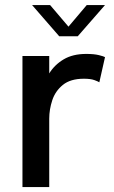

<svg xmlns="http://www.w3.org/2000/svg" viewBox="-20 -758 462 778"><path d="M71 0V-531H179.5V-460.5Q201 -495.5 238 -517.5Q275 -539.5 329.5 -539.5Q361.5 -539.5 381.2 -534.5Q401 -529.5 405.5 -526.5L382.5 -424.5Q377.5 -428 362.2 -433.5Q347 -439 320 -439Q265.5 -439 234.8 -414Q204 -389 191.8 -351.8Q179.5 -314.5 179.5 -277V0ZM110 -737.5H183L257.5 -650L331.5 -737.5H405.5L295 -611H220Z"/></svg>

Font: Epilogue Medium
Style: Regular
Weight: 500
Designer: Tyler Finck
Foundry: Etcetera Type Co
Version: Version 2.111; ttfautohint (v1.8.3)